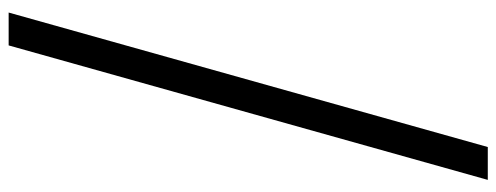

<svg xmlns="http://www.w3.org/2000/svg" viewBox="-372 -599 1148 444"><g transform="rotate(-90 202.0 -377.0)"><path d="M319 -931H395L84 177H8Z"/></g></svg>

Font: Biryani Light
Style: Regular
Weight: 300
Designer: Dan Reynolds and Mathieu Réguer
Foundry: Dan Reynolds and Mathieu Réguer
Version: Version 1.004; ttfautohint (v1.1) -l 5 -r 5 -G 72 -x 0 -D la